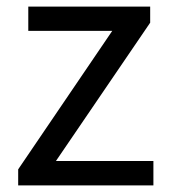

<svg xmlns="http://www.w3.org/2000/svg" viewBox="-20 -563 514 583"><path d="M35.2 0V-48.8L320.8 -469.2H65.9V-543H436V-494.1L149.9 -74.2H445.8V0Z"/></svg>

Font: `nÑOS CN Regular
Style: Regular
Weight: 400
Designer: Ryoko NISHIZUKA ¬âXZm¬º[P (kana & ideographs); Paul D. Hunt (Latin, Greek & Cyrillic); Wenlong ZHANG _ e¬á¬ü¬ô (bopomof
Foundry: Adobe Systems Incorporated
Version: Version 1.004;PS 1.004;hotconv 1.0.82;makeotf.lib2.5.63406